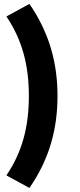

<svg xmlns="http://www.w3.org/2000/svg" viewBox="-20 -848 407 978"><path d="M12.7 -764.2C93.8 -643.6 127 -514.6 127 -359.4C127 -203.1 93.8 -74.7 12.7 45.4L129.9 109.4C233.4 -40 272.9 -194.3 272.9 -359.4C272.9 -523.4 233.4 -677.7 129.9 -828.1Z"/></svg>

Font: Winston
Style: Bold
Weight: 700
Designer: Vernon Adams, Kim Jin-seong, David Berlow, Cristiano Sobral
Foundry: The Winston Project Authors
Version: Version 3.004